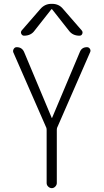

<svg xmlns="http://www.w3.org/2000/svg" viewBox="-20 -975 540 995"><path d="M250 -955.1Q286.1 -955.1 307.6 -927.7L404.3 -816.4Q410.2 -808.6 406.2 -799.3Q402.3 -790 391.6 -790Q356.4 -790 336.9 -816.4L250 -926.8Q249 -927.7 248 -927.7L246.1 -926.8L159.2 -816.4Q140.6 -790 104.5 -790Q95.7 -790 90.8 -798.8Q85.9 -807.6 91.8 -816.4L188.5 -927.7Q211.9 -955.1 246.1 -955.1ZM220.7 -311.5 48.8 -704.1Q45.9 -712.9 51.3 -721.7Q56.6 -730.5 66.4 -730.5Q94.7 -730.5 105.5 -704.1L248 -364.3Q248 -363.3 249 -363.3Q250 -363.3 250 -364.3L393.6 -705.1Q403.3 -730.5 430.7 -730.5Q440.4 -730.5 445.8 -722.2Q451.2 -713.9 447.3 -705.1L275.4 -311.5Q274.4 -308.6 274.4 -302.7V-26.4Q274.4 -16.6 266.6 -8.3Q258.8 0 248.5 0Q238.3 0 230 -7.8Q221.7 -15.6 221.7 -26.4V-302.7Q221.7 -308.6 220.7 -311.5Z"/></svg>

Font: Rounded-L Mgen+ 1m light
Style: Regular
Weight: 200
Designer: [Source Han Sans]
Ryoko NISHIZUKA  (kana & ideographs); Paul D. Hunt (Latin, Greek & Cyrillic); Wenlong ZHANG  (bopomofo
Version: Version 1.059.20150602